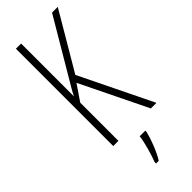

<svg xmlns="http://www.w3.org/2000/svg" viewBox="-301 -745 996 996"><g transform="rotate(-45 197.0 -246.5)"><path d="M394 0 199 -400 384 -714H342L170 -423C142 -376 123 -344 115 -326V-714H77V0H115V-280L174 -367L353 0ZM251 71V61H210C206 101 184 175 170 211V221H190C217 177 239 118 251 71Z"/></g></svg>

Font: Noto Sans Armenian ExtraCondensed ExtraLight
Style: Regular
Weight: 200
Width: 2
Designer: Monotype Design Team
Foundry: Monotype Imaging Inc.
Version: Version 2.008